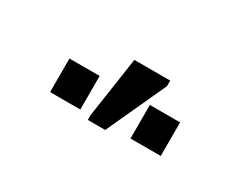

<svg xmlns="http://www.w3.org/2000/svg" viewBox="-40 -960 679 537"><g transform="rotate(30 300.0 -692.0)"><path d="M252 -586.4V-602.5L280.8 -796.9H396.5V-778.8L308.1 -586.4ZM121.6 -601.1V-709.5H219.2V-601.1ZM381.3 -601.1V-709.5H479V-601.1Z"/></g></svg>

Font: Cousine
Style: Bold
Weight: 700
Monospace: yes
Designer: Steve Matteson
Foundry: Ascender Corporation
Version: Version 1.20